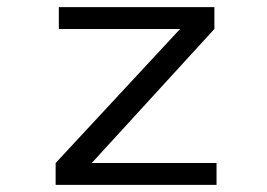

<svg xmlns="http://www.w3.org/2000/svg" viewBox="-20 -520 750 540"><path d="M238 -61.5H589V0H136.5V-61.5L486.5 -438.5H145.5V-500H583V-438.5Z"/></svg>

Font: League Mono Light
Style: Regular
Weight: 300
Width: 6
Designer: Tyler Finck
Foundry: The League of Moveable Type / Tyler Finck
Version: Version 2.210